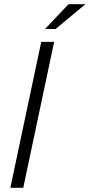

<svg xmlns="http://www.w3.org/2000/svg" viewBox="-20 -888 424 908"><path d="M175 -690H236L90 0H29ZM304 -868H384L243 -751H193Z"/></svg>

Font: Decalotype Light Italic
Style: Regular
Weight: 300
Italic angle: -12°
Designer: Alfredo Marco Pradil
Foundry: Alfredo Marco Pradil
Version: Version 1.0